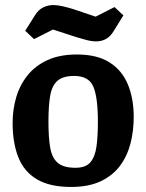

<svg xmlns="http://www.w3.org/2000/svg" viewBox="-20 -727 580 761"><path d="M262 14Q177 14 126 -16.5Q75 -47 52.5 -104Q30 -161 30 -240Q30 -292 44 -340.5Q58 -389 88.5 -427.5Q119 -466 167.5 -488.5Q216 -511 285 -511Q365 -511 414.5 -479.5Q464 -448 487 -392Q510 -336 510 -263Q510 -209 497.5 -159.5Q485 -110 456.5 -71Q428 -32 380 -9Q332 14 262 14ZM279 -62Q320 -62 338.5 -84Q357 -106 362.5 -147Q368 -188 368 -245Q368 -341 350 -383.5Q332 -426 274 -426Q230 -426 208 -407Q186 -388 179 -348Q172 -308 172 -245Q172 -182 179 -141.5Q186 -101 209 -81.5Q232 -62 279 -62ZM119 -667Q132 -688 151 -697.5Q170 -707 192 -707Q207 -707 229 -702Q251 -697 270 -691L359 -661L434 -699L469 -666L430 -603Q406 -563 361 -563Q343 -563 322.5 -568.5Q302 -574 282 -580L190 -610L115 -572L80 -605Z"/></svg>

Font: Faustina VF Beta
Style: Regular
Weight: 400
Designer: Alfonso Garcia
Foundry: Omnibus-Type
Version: Version 1.006